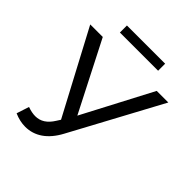

<svg xmlns="http://www.w3.org/2000/svg" viewBox="-233 -998 1158 1158"><g transform="rotate(45 345.5 -419.0)"><path d="M298 -169 282 -144C253 -97 217 -74 173 -74C154 -74 132 -78 107 -87L81 -7C113 7 144 14 175 14C254 14 322 -31 371 -123L682 -700H583L350 -256L123 -700H16ZM177 -852V-792H503V-852Z"/></g></svg>

Font: Malon Grotesk Med
Style: Regular
Weight: 500
Designer: Julieta Ulanovsky
Foundry: Julieta Ulanovsky
Version: Version 7.200